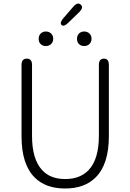

<svg xmlns="http://www.w3.org/2000/svg" viewBox="-20 -1064 745 1097"><path d="M178 -50Q103 -125 103 -285V-693Q103 -729 133 -729Q163 -729 163 -693V-288Q163 -155 220 -93Q267 -41 352.5 -41Q438 -41 487 -93Q545 -155 545 -288V-693Q545 -729 574 -729Q602 -729 602 -693V-285Q602 -125 526 -50Q463 13 352 13Q241 13 178 -50ZM242 -801Q224 -801 212.5 -812Q201 -823 201 -842Q201 -861 212.5 -872.5Q224 -884 242 -884Q260 -884 272 -872.5Q284 -861 284 -842.5Q284 -824 272 -812.5Q260 -801 242 -801ZM461 -801Q443 -801 431.5 -812Q420 -823 420 -842Q420 -861 431.5 -872.5Q443 -884 461 -884Q479 -884 491 -872.5Q503 -861 503 -842.5Q503 -824 491 -812.5Q479 -801 461 -801ZM370 -934Q345 -909 332 -921Q319 -933 342 -960L400 -1027Q424 -1054 442 -1037Q459 -1021 433 -995Z"/></svg>

Font: Resource Han Rounded CN Light
Style: Regular
Weight: 300
Designer: Cyano Hao (round all glyphs); Ryoko NISHIZUKA 西塚涼子 (kana, bopomofo & ideographs); Paul D. Hunt (Latin, Greek & Cyrillic)
Foundry: Cyano Hao
Version: 0.990